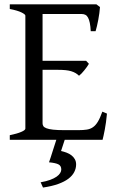

<svg xmlns="http://www.w3.org/2000/svg" viewBox="-20 -635 536 872"><path d="M325.7 111.8Q325.7 129.9 317.1 146.5Q308.6 163.1 290.5 176.8Q272.5 190.4 243.9 200.7Q215.3 210.9 175.3 216.8L164.6 192.9Q189.9 188.5 207.8 181.9Q225.6 175.3 236.8 167.5Q248 159.7 253.2 151.1Q258.3 142.6 258.3 134.8Q258.3 118.2 245.6 111.6Q232.9 105 202.6 102.1Q205.1 95.2 210.4 79.1Q214.8 65.4 222.7 40.5Q228 23.9 235.8 0H24.4V-21Q57.6 -27.8 76.4 -35.9Q95.2 -43.9 95.2 -50.8V-564Q95.2 -569.8 77.4 -578.6Q59.6 -587.4 24.4 -594.2V-615.2H418L434.1 -603Q433.1 -590.3 431.2 -575.2Q429.2 -560.1 426.3 -544.9Q423.3 -529.8 420.2 -516.1Q417 -502.4 414.1 -493.2H392.1Q391.1 -515.6 387.9 -530.8Q384.8 -545.9 379.9 -554.9Q375 -564 367.9 -567.6Q360.8 -571.3 352.1 -571.3H173.3V-358.9H371.1L383.8 -345.2Q379.9 -338.4 374.3 -330.6Q368.7 -322.8 362.5 -315.2Q356.4 -307.6 350.3 -301.3Q344.2 -294.9 338.9 -291Q331.5 -298.3 323 -303.2Q314.5 -308.1 303.5 -311.5Q292.5 -314.9 277.6 -316.4Q262.7 -317.9 242.2 -317.9H173.3V-75.2Q173.3 -67.9 176.8 -62.3Q180.2 -56.6 190.9 -52.5Q201.7 -48.3 221.2 -46.1Q240.7 -43.9 272.9 -43.9H335.9Q358.4 -43.9 374.3 -46.4Q390.1 -48.8 402.3 -57.4Q414.6 -65.9 424.6 -82.5Q434.6 -99.1 444.8 -127.9L465.8 -119.1Q461.9 -77.1 455.8 -45.7Q449.7 -14.2 445.8 0H273.9L257.3 50.8Q270 53.7 282.5 58.3Q294.9 63 304.4 70.3Q314 77.6 319.8 87.9Q325.7 98.1 325.7 111.8Z"/></svg>

Font: Noto Serif Devanagari
Style: Regular
Weight: 400
Designer: Monotype Design Team
Foundry: Monotype Imaging Inc.
Version: Version 1.01